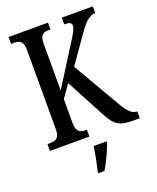

<svg xmlns="http://www.w3.org/2000/svg" viewBox="-168 -812 925 1131"><g transform="rotate(-20 294.5 -246.5)"><path d="M26 0H273V-43H263C229 -43 207 -55 207 -110V-259L263 -339L386 -108C431 -20 457 0 550 0H589V-43H586C555 -43 530 -71 499 -125L329 -417L444 -581C483 -638 515 -672 554 -672V-714H360V-672C392 -672 405 -666 405 -649C405 -628 390 -603 357 -551L207 -313V-604C207 -659 226 -671 259 -671H273V-714H26V-671H47C79 -671 102 -659 102 -607V-107C102 -54 78 -43 45 -43H26ZM249 208V221H287C312 179 344 113 358 71V61H277C272 109 259 164 249 208Z"/></g></svg>

Font: Noto Serif Devanagari ExtraCondensed Medium
Style: Regular
Weight: 500
Width: 2
Designer: Universal Thirst, Indian Type Foundry and the Monotype Design Team
Foundry: Monotype Imaging Inc.
Version: Version 2.004